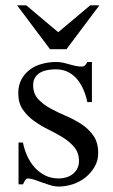

<svg xmlns="http://www.w3.org/2000/svg" viewBox="-20 -683 422 718"><path d="M347.2 -110.4Q347.2 -82 333.7 -59.1Q320.3 -36.1 299.6 -19.5Q278.8 -2.9 252.4 5.9Q226.1 14.6 199.7 14.6Q184.6 14.6 168.5 9.8Q152.3 4.9 137.2 -0.7Q122.1 -6.3 108.4 -11Q94.7 -15.6 83 -15.6Q80.1 -15.6 77.4 -12.9Q74.7 -10.3 72.5 -6.6Q70.3 -2.9 68.8 0.7Q67.4 4.4 65.9 6.3H49.3V-149.9H65.9Q70.8 -124 81.8 -99.9Q92.8 -75.7 109.6 -56.9Q126.5 -38.1 148.9 -26.9Q171.4 -15.6 199.7 -15.6Q214.4 -15.6 228 -19.8Q241.7 -23.9 252.2 -32.2Q262.7 -40.5 269 -52.7Q275.4 -64.9 275.4 -80.6Q275.4 -110.8 258.5 -131.6Q241.7 -152.3 216.3 -168.2Q190.9 -184.1 161.9 -198.2Q132.8 -212.4 107.4 -230.7Q82 -249 65.2 -273.4Q48.3 -297.9 48.3 -334Q48.3 -364.3 60.3 -386.2Q72.3 -408.2 92 -422.9Q111.8 -437.5 137.5 -444.3Q163.1 -451.2 189.9 -451.2Q202.6 -451.2 214.6 -448.7Q226.6 -446.3 238.5 -442.6Q250.5 -439 262.5 -436.5Q274.4 -434.1 286.1 -434.1Q293.9 -434.1 298.6 -439.2Q303.2 -444.3 306.6 -451.2H323.7V-301.3H306.6Q301.8 -324.7 292.5 -346.7Q283.2 -368.7 269.3 -385.7Q255.4 -402.8 235.4 -413.3Q215.3 -423.8 188.5 -423.8Q174.3 -423.8 159.4 -421.4Q144.5 -418.9 132.3 -412.6Q120.1 -406.2 112.1 -394.5Q104 -382.8 104 -364.7Q104 -333 122.1 -313.2Q140.1 -293.5 167.2 -278.3Q194.3 -263.2 225.6 -250Q256.8 -236.8 283.9 -219.2Q311 -201.7 329.1 -176Q347.2 -150.4 347.2 -110.4ZM228.5 -499H167L43.9 -663.1H78.1L197.8 -562.5L317.4 -663.1H351.6Z"/></svg>

Font: Kitab
Style: Regular
Weight: 400
Designer: SIL International
Foundry: Khaled Hosny
Version: Version 1.000